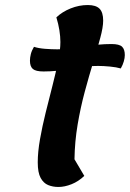

<svg xmlns="http://www.w3.org/2000/svg" viewBox="-20 -718 516 763"><path d="M212 25Q190 25 171.5 17.5Q153 10 141.5 -11Q130 -32 130 -73Q130 -114 139 -165Q148 -216 161.5 -270.5Q175 -325 188.5 -377.5Q202 -430 211 -475Q220 -520 220 -551Q220 -573 216 -598Q212 -623 204 -649Q227 -671 260.5 -684.5Q294 -698 329 -698Q361 -698 375.5 -683.5Q390 -669 390 -636Q390 -610 378.5 -567.5Q367 -525 350.5 -471Q334 -417 317 -354Q300 -291 288.5 -223Q277 -155 276 -85L315 -19Q292 3 264.5 14Q237 25 212 25ZM153 -434Q122 -434 110.5 -444Q99 -454 99 -477Q99 -489 102.5 -503Q106 -517 115 -532Q133 -526 159 -524Q185 -522 207 -522Q261 -522 315 -532.5Q369 -543 423 -543Q454 -543 465 -532.5Q476 -522 476 -499Q476 -488 472 -474Q468 -460 460 -446Q443 -451 417 -453.5Q391 -456 370 -456Q317 -456 262 -445Q207 -434 153 -434Z"/></svg>

Font: Lemonada Medium
Style: Regular
Weight: 500
Designer: Mohamed Gaber (Arabic), Eduardo Tunni (Latin)
Foundry: Kief Type Foundry
Version: Version 4.004; ttfautohint (v1.8.2)